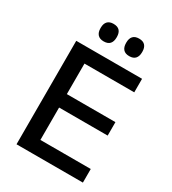

<svg xmlns="http://www.w3.org/2000/svg" viewBox="-196 -923 921 1027"><g transform="rotate(30 264.0 -409.0)"><path d="M71 0V-639H170V0ZM100.5 0V-84H481V0ZM128 -284V-367H470V-284ZM100 -555.5V-639H477.5V-555.5ZM199 -709.5Q174.5 -709.5 162 -723.2Q149.5 -737 149.5 -762V-765.5Q149.5 -790.5 162 -804Q174.5 -817.5 199 -817.5Q224.5 -817.5 236.8 -804Q249 -790.5 249 -765.5V-762Q249 -737 236.8 -723.2Q224.5 -709.5 199 -709.5ZM357 -709.5Q332 -709.5 319.8 -723.2Q307.5 -737 307.5 -762V-765.5Q307.5 -790.5 319.8 -804Q332 -817.5 357 -817.5Q382 -817.5 394.2 -804Q406.5 -790.5 406.5 -765.5V-762Q406.5 -737 394.2 -723.2Q382 -709.5 357 -709.5Z"/></g></svg>

Font: Anek Bangla Medium
Style: Regular
Weight: 500
Designer: Sulekha Rajkumar (Bangla), Yesha Goshar (Latin)
Foundry: Ek Type
Version: Version 1.003